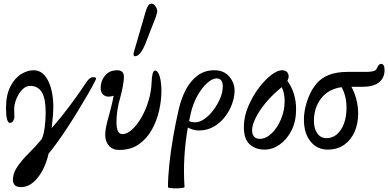

<svg xmlns="http://www.w3.org/2000/svg" viewBox="-20 -811 2133 1055"><path d="M95 217Q51 217 51 176Q51 144 71 112Q98 70 138 31Q178 -8 210 -48Q220 -70 225.5 -111Q231 -152 231 -192Q231 -269 210 -304Q189 -339 146 -339Q126 -339 110 -325.5Q94 -312 82 -292Q70 -272 64 -251Q58 -230 58 -215Q58 -191 58.5 -184Q59 -177 59 -166Q59 -159 53 -147.5Q47 -136 33 -136Q24 -136 18.5 -157Q13 -178 13 -215Q13 -289 37 -335.5Q61 -382 96 -403.5Q131 -425 165 -425Q194 -425 215 -406.5Q236 -388 248.5 -359Q261 -330 267 -296Q273 -262 273 -230Q273 -182 264 -107Q315 -165 361.5 -227Q408 -289 458 -364Q474 -387 492 -387Q503 -387 506.5 -383Q510 -379 503 -367Q489 -338 464.5 -296Q440 -254 411 -206Q382 -158 351.5 -111.5Q321 -65 293.5 -27Q266 11 247 33Q236 83 214 124.5Q192 166 162 191.5Q132 217 95 217Z M634 13Q599 13 578.5 -10.5Q558 -34 558 -70Q558 -91 564 -119Q570 -147 580 -181Q589 -214 595 -239.5Q601 -265 604 -285Q589 -280 576 -280Q557 -280 545 -293Q533 -306 533 -328Q533 -366 557 -395.5Q581 -425 624 -425Q641 -425 651 -416.5Q661 -408 661 -388Q661 -369 655.5 -339.5Q650 -310 641 -276Q630 -239 625 -204.5Q620 -170 620 -142Q620 -105 628.5 -89.5Q637 -74 652 -74Q678 -74 705.5 -99Q733 -124 757 -165.5Q781 -207 796 -257Q811 -307 813 -358Q814 -387 818.5 -405Q823 -423 832 -423Q848 -423 857.5 -391Q867 -359 867 -311Q867 -261 854.5 -204.5Q842 -148 814.5 -98.5Q787 -49 742.5 -18Q698 13 634 13ZM722 -502Q714 -502 714 -510Q714 -513 714 -515Q714 -517 714 -519L782 -753Q794 -791 812 -791Q825 -791 834.5 -776Q844 -761 844 -749Q844 -744 839.5 -728.5Q835 -713 823 -684L779 -571Q751 -502 722 -502Z M903 217Q903 162 910.5 91Q918 20 931.5 -58.5Q945 -137 963 -214Q976 -270 1001 -318Q1026 -366 1065 -395.5Q1104 -425 1158 -425Q1210 -425 1239.5 -390.5Q1269 -356 1269 -313Q1269 -279 1255.5 -241Q1242 -203 1216.5 -169.5Q1191 -136 1154.5 -115Q1118 -94 1072 -94Q1044 -94 1012 -110Q983 57 994 217Q994 220 980.5 222Q967 224 949 224Q931 224 917 222.5Q903 221 903 217ZM1028 -187Q1023 -167 1019 -146Q1030 -139 1053 -139Q1077 -139 1103.5 -157.5Q1130 -176 1152.5 -206Q1175 -236 1189.5 -270Q1204 -304 1204 -336Q1204 -380 1170 -380Q1146 -380 1117.5 -354Q1089 -328 1064.5 -284.5Q1040 -241 1028 -187Z M1434 11Q1384 11 1352 -18Q1320 -47 1320 -113Q1320 -181 1356 -252Q1377 -296 1408 -335.5Q1439 -375 1472 -400Q1505 -425 1530 -425Q1545 -425 1555.5 -416.5Q1566 -408 1566 -391Q1566 -379 1559 -367Q1607 -301 1607 -210Q1607 -144 1582 -94.5Q1557 -45 1517.5 -17Q1478 11 1434 11ZM1365 -95Q1365 -73 1376 -60.5Q1387 -48 1407 -48Q1441 -48 1472.5 -78Q1504 -108 1524 -156Q1544 -204 1544 -256Q1544 -301 1528 -332Q1520 -325 1509 -316Q1470 -283 1437 -242.5Q1404 -202 1384.5 -162.5Q1365 -123 1365 -95Z M1781 11Q1722 11 1686 -34Q1650 -79 1650 -153Q1650 -186 1657.5 -219.5Q1665 -253 1677 -281Q1694 -322 1719.5 -352Q1745 -382 1786.5 -399Q1828 -416 1892 -416H1997Q2012 -416 2029 -419.5Q2046 -423 2051 -436Q2061 -460 2074 -460Q2093 -460 2093 -426Q2093 -383 2062.5 -358.5Q2032 -334 1973 -334H1911Q1927 -306 1937.5 -267Q1948 -228 1948 -186Q1948 -132 1928.5 -87Q1909 -42 1871.5 -15.5Q1834 11 1781 11ZM1705 -147Q1705 -104 1723.5 -78Q1742 -52 1774 -52Q1823 -52 1853.5 -99Q1884 -146 1884 -220Q1884 -283 1857 -332Q1785 -322 1745 -271Q1705 -220 1705 -147Z"/></svg>

Font: Junicode Two Beta Condensed Medium
Style: Italic
Weight: 500
Width: 3
Italic angle: -9°
Version: Version 1.053; ttfautohint (v1.8.4)